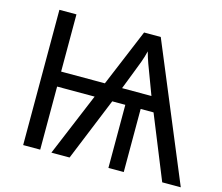

<svg xmlns="http://www.w3.org/2000/svg" viewBox="-101 -847 1131 979"><g transform="rotate(15 464.5 -357.0)"><path d="M632 -714 929 0H831L696 -333H628V0H547V-333H478L342 0H246L385 -333H187V0H97V-714H187V-412H418L544 -714ZM587 -626Q580 -596 569 -566Q558 -536 544 -501L509 -411H664L628 -507Q616 -538 605.5 -567Q595 -596 587 -626Z"/></g></svg>

Font: Go Noto Kurrent-Regular
Style: Regular
Weight: 400
Designer: Monotype Design Team
Foundry: Monotype Imaging Inc.
Version: Version 2.012; ttfautohint (v1.8.4.7-5d5b)